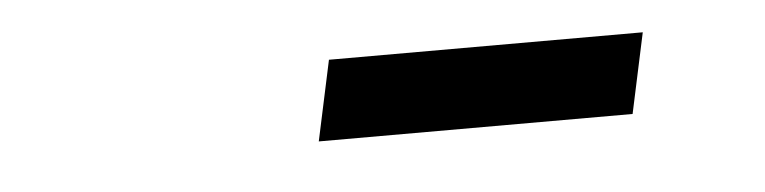

<svg xmlns="http://www.w3.org/2000/svg" viewBox="-24 -749 665 167"><g transform="rotate(-5 309.0 -666.0)"><path d="M265 -701H539L524 -631H250Z"/></g></svg>

Font: Fragment Mono SC
Style: Italic
Weight: 400
Italic angle: -12°
Monospace: yes
Designer: Wei Huang based on Nimbus Sans by URW Studio, based on Helvetica by Max Miedinger.
Foundry: Wei Huang
Version: Version 1.012; ttfautohint (v1.8.4.7-5d5b)